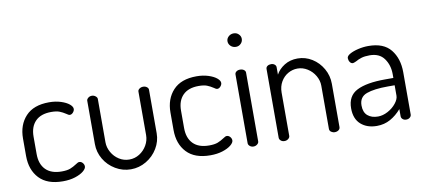

<svg xmlns="http://www.w3.org/2000/svg" viewBox="-66 -926 2574 1163"><g transform="rotate(-10 1221.5 -344.5)"><path d="M46 -183V-290Q46 -373.8 94.8 -426.4Q143.5 -479 239 -479Q278.9 -479 311.4 -468.5Q344 -458 362 -443Q380 -428 380 -413.7Q380 -403 371 -392.5Q362 -382 351 -382Q343 -382 330 -392Q312 -404 293 -411.5Q274 -419 241.7 -419Q178 -419 144.5 -385Q111 -351 111 -290.1V-183.3Q111 -121.4 144.7 -87.2Q178.4 -53 243 -53Q276.2 -53 295.6 -60.5Q315 -68 334.8 -81.2Q341 -85 346 -88Q351 -91 356.4 -91Q368.5 -91 377.2 -81Q386 -71 386 -59Q386 -45.1 367 -29.5Q348 -14 315.1 -3.5Q282.2 7 240 7Q144 7 95 -45Q46 -97 46 -183Z M469 -181V-448Q469 -457 478.5 -465Q488 -473 501.5 -473Q513.7 -473 523.9 -465Q534 -457 534 -448V-181Q534 -149 551 -119Q568 -89 596.5 -71Q625 -53 659 -53Q693 -53 721.5 -71Q750 -89 767 -118.6Q784 -148.1 784 -181V-449Q784 -458.6 793.9 -465.8Q803.7 -473 816.9 -473Q830 -473 839.5 -465.8Q849 -458.6 849 -449V-181Q849 -131.9 823 -88.5Q797 -45 753 -19Q709 7 658.5 7Q608 7 563.9 -19.2Q519.8 -45.4 494.4 -88.5Q469 -131.7 469 -181Z M953 -183V-290Q953 -373.8 1001.8 -426.4Q1050.5 -479 1146 -479Q1185.9 -479 1218.5 -468.5Q1251 -458 1269 -443Q1287 -428 1287 -413.7Q1287 -403 1278 -392.5Q1269 -382 1258 -382Q1250 -382 1237 -392Q1219 -404 1200 -411.5Q1181 -419 1148.7 -419Q1085 -419 1051.5 -385Q1018 -351 1018 -290.1V-183.3Q1018 -121.4 1051.7 -87.2Q1085.4 -53 1150 -53Q1183.2 -53 1202.6 -60.5Q1222 -68 1241.8 -81.2Q1248 -85 1253 -88Q1258 -91 1263.4 -91Q1275.5 -91 1284.2 -81Q1293 -71 1293 -59Q1293 -45.1 1274 -29.5Q1255 -14 1222.1 -3.5Q1189.2 7 1147 7Q1051 7 1002 -45Q953 -97 953 -183Z M1446 -449V-26Q1446 -16 1436.1 -8Q1426.3 0 1413.1 0Q1400 0 1390.5 -8Q1381 -16 1381 -26V-449Q1381 -459 1390 -466Q1399 -473 1413 -473Q1427 -473 1436.5 -466Q1446 -459 1446 -449ZM1456 -655.4Q1456 -638 1443.5 -625.5Q1431 -613 1413.2 -613Q1394.2 -613 1381.1 -625.5Q1368 -638 1368 -655.4Q1368 -671.6 1381.1 -683.8Q1394.2 -696 1413.2 -696Q1431 -696 1443.5 -683.8Q1456 -671.6 1456 -655.4Z M1604 0Q1590 0 1581 -8Q1572 -16 1572 -26V-449Q1572 -459.8 1581 -466.4Q1590 -473 1603.8 -473Q1616.4 -473 1625.2 -466Q1634 -459 1634 -449V-403Q1651 -435 1685.9 -457Q1720.7 -479 1767.5 -479Q1815.3 -479 1856.2 -453.5Q1897 -428 1921.5 -385Q1946 -342 1946 -292V-26Q1946 -14 1936.1 -7Q1926.2 0 1913 0Q1901 0 1891 -7Q1881 -14 1881 -26V-292Q1881 -323.5 1863.8 -353.2Q1846.6 -382.8 1817.8 -400.9Q1789 -419 1756.5 -419Q1725.8 -419 1698.4 -403.5Q1671 -388 1654 -358.9Q1637 -329.8 1637 -292V-26Q1637 -16 1627.1 -8Q1617.2 0 1604 0Z M2384 -286V-26Q2384 -15.4 2375 -7.7Q2366 0 2352.5 0Q2339 0 2330.5 -7.7Q2322 -15.4 2322 -26V-70Q2292 -35 2254.5 -14Q2217 7 2171 7Q2110.9 7 2072.9 -26.5Q2035 -60 2035 -125Q2035 -201.7 2094.5 -231.8Q2154 -262 2268 -262H2319V-285.9Q2319 -341 2290 -381.5Q2261 -422 2201 -422Q2170.7 -422 2150.9 -416Q2131 -410 2114 -400Q2098.4 -393 2094 -393Q2082.2 -393 2075.1 -404Q2068 -415 2068 -428Q2068 -441 2088 -452.5Q2108 -464 2139.7 -471.5Q2171.4 -479 2203 -479Q2297 -479 2340.5 -424.5Q2384 -370 2384 -286ZM2100 -131Q2100 -89 2124 -68.5Q2148 -48 2187.4 -48Q2217.6 -48 2248.3 -64.5Q2279 -81 2299 -106.2Q2319 -131.3 2319 -153V-217H2277Q2192.7 -217 2146.4 -200.2Q2100 -183.4 2100 -131Z"/></g></svg>

Font: Dosis
Style: Regular
Weight: 400
Designer: Edgar Tolentino, Pablo Impallari, Igino Marini
Foundry: Edgar Tolentino, Pablo Impallari, Igino Marini
Version: Version 1.007;Glyphs 3.1.1 (3134)